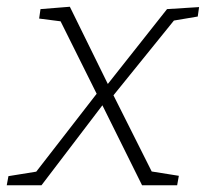

<svg xmlns="http://www.w3.org/2000/svg" viewBox="-51 -549 610 569"><path d="M-31 0 -26 -27 67 -42 50 -32 240 -277 255 -283 444 -522 539 -528 535 -500 452 -486 470 -495 284 -265 270 -260 72 0ZM370 0 243 -256 124 -495 135 -485 65 -494 69 -522 156 -529 276 -285 403 -32 391 -42 479 -28 474 0Z"/></svg>

Font: Bitter Thin Light
Style: Italic
Weight: 300
Italic angle: -9°
Version: Version 2.002